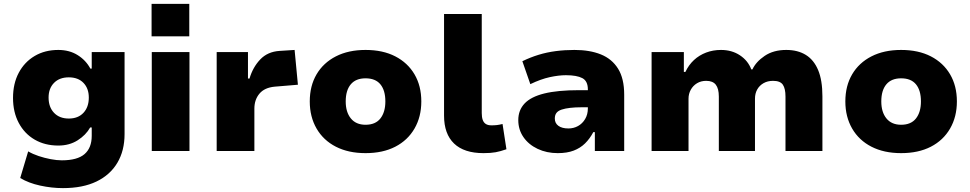

<svg xmlns="http://www.w3.org/2000/svg" viewBox="-20 -777 4991 988"><path d="M304 191Q246 191 186.5 178Q127 165 84 139L125 2Q149 16 179 26Q209 36 240.5 42Q272 48 298 48Q378 48 415 16Q452 -16 452 -78V-121H444Q422 -82 379.5 -55Q337 -28 280 -28Q211 -28 158.5 -58.5Q106 -89 76.5 -144.5Q47 -200 47 -273Q47 -347 76.5 -402.5Q106 -458 158.5 -489Q211 -520 280 -520Q337 -520 379.5 -493.5Q422 -467 445 -424H452V-509H621V-87Q621 -2 584 60.5Q547 123 476.5 157Q406 191 304 191ZM334 -167Q382 -167 409.5 -196.5Q437 -226 437 -275Q437 -322 409.5 -350.5Q382 -379 334 -379Q286 -379 258 -350.5Q230 -322 230 -275Q230 -226 258 -196.5Q286 -167 334 -167Z M760 -590V-757H954V-590ZM761 0V-509H955V0Z M1095 0V-509H1256V-373H1264Q1281 -431 1319 -471Q1357 -511 1418 -515L1496 -520L1513 -341L1393 -331Q1341 -326 1315 -295Q1289 -264 1289 -218V0Z M1861 11Q1773 11 1708.5 -22Q1644 -55 1609 -115.5Q1574 -176 1574 -255Q1574 -335 1609 -394.5Q1644 -454 1708.5 -487Q1773 -520 1861 -520Q1950 -520 2014 -487Q2078 -454 2113 -394.5Q2148 -335 2148 -255Q2148 -176 2113 -115.5Q2078 -55 2014 -22Q1950 11 1861 11ZM1861 -135Q1912 -135 1937.5 -167.5Q1963 -200 1963 -255Q1963 -312 1937.5 -343Q1912 -374 1861 -374Q1811 -374 1785 -343Q1759 -312 1759 -255Q1759 -200 1785.5 -167.5Q1812 -135 1861 -135Z M2468 11Q2368 11 2316.5 -38.5Q2265 -88 2265 -182V-705H2459V-195Q2459 -174 2464 -160Q2469 -146 2480 -139Q2491 -132 2509 -132Q2525 -132 2537.5 -133.5Q2550 -135 2566 -139L2586 -9Q2555 2 2530 6.5Q2505 11 2468 11Z M2850 11Q2793 11 2746.5 -11Q2700 -33 2673.5 -71.5Q2647 -110 2647 -159Q2647 -210 2679.5 -244.5Q2712 -279 2781 -296Q2850 -313 2960 -313H3028V-225H2974Q2940 -225 2914 -222Q2888 -219 2870 -213Q2852 -207 2843.5 -196Q2835 -185 2835 -167Q2835 -143 2853.5 -129.5Q2872 -116 2905 -116Q2932 -116 2954.5 -128.5Q2977 -141 2991 -164.5Q3005 -188 3005 -219V-317Q3005 -360 2976.5 -375Q2948 -390 2892 -390Q2855 -390 2809 -380Q2763 -370 2709 -344L2668 -462Q2709 -482 2751.5 -495Q2794 -508 2840 -514Q2886 -520 2936 -520Q3015 -520 3072 -497Q3129 -474 3160.5 -423.5Q3192 -373 3192 -290V0H3041V-97H3033Q3015 -63 2990.5 -39Q2966 -15 2932 -2Q2898 11 2850 11Z M3333 0V-509H3499V-407H3507Q3524 -443 3551 -468Q3578 -493 3613.5 -506.5Q3649 -520 3690 -520Q3746 -520 3787.5 -492.5Q3829 -465 3846 -420H3852Q3870 -459 3915 -489.5Q3960 -520 4026 -520Q4085 -520 4126.5 -494.5Q4168 -469 4190 -416.5Q4212 -364 4212 -281V0H4022V-280Q4022 -321 4008.5 -341Q3995 -361 3958 -361Q3930 -361 3909 -349Q3888 -337 3876.5 -316.5Q3865 -296 3865 -269V0H3679V-280Q3679 -321 3663.5 -341Q3648 -361 3614 -361Q3587 -361 3566.5 -348.5Q3546 -336 3534.5 -315Q3523 -294 3523 -269V0Z M4617 11Q4529 11 4464.5 -22Q4400 -55 4365 -115.5Q4330 -176 4330 -255Q4330 -335 4365 -394.5Q4400 -454 4464.5 -487Q4529 -520 4617 -520Q4706 -520 4770 -487Q4834 -454 4869 -394.5Q4904 -335 4904 -255Q4904 -176 4869 -115.5Q4834 -55 4770 -22Q4706 11 4617 11ZM4617 -135Q4668 -135 4693.5 -167.5Q4719 -200 4719 -255Q4719 -312 4693.5 -343Q4668 -374 4617 -374Q4567 -374 4541 -343Q4515 -312 4515 -255Q4515 -200 4541.5 -167.5Q4568 -135 4617 -135Z"/></svg>

Font: Nunito Sans 6pt Black
Style: Regular
Weight: 900
Version: Version 3.101;gftools[0.9.27]